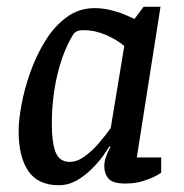

<svg xmlns="http://www.w3.org/2000/svg" viewBox="-20 -537 542 567"><path d="M154 10Q92 10 63.5 -32Q35 -74 35 -150Q35 -182 43.5 -228Q52 -274 69.5 -323.5Q87 -373 113.5 -416Q140 -459 176.5 -486Q213 -513 259 -513Q284 -513 308 -507Q332 -501 350.5 -493Q369 -485 377 -481L404 -517H454L384 -72H456V-27Q454 -25 439 -17Q424 -9 401.5 -2Q379 5 350 5Q313 5 300.5 -9.5Q288 -24 288 -46Q288 -59 292.5 -72.5Q297 -86 306 -103L303 -105Q287 -77 263 -50.5Q239 -24 211.5 -7Q184 10 154 10ZM186 -59Q208 -59 230.5 -75.5Q253 -92 273 -115.5Q293 -139 307 -159L347 -401Q325 -420 292.5 -434Q260 -448 226 -448Q214 -448 208 -445Q202 -442 198 -438Q179 -409 164 -366.5Q149 -324 141 -274Q133 -224 133 -171Q133 -117 144 -88Q155 -59 186 -59Z"/></svg>

Font: Faustina Medium
Style: Italic
Weight: 500
Italic angle: -8°
Designer: Alfonso Garcia
Foundry: http://www.omnibus-type.com
Version: Version 1.200